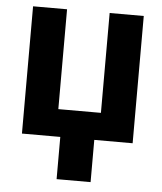

<svg xmlns="http://www.w3.org/2000/svg" viewBox="-51 -573 670 794"><g transform="rotate(5 283.5 -176.0)"><path d="M195.3 -528.3V-113.8H372.1V-528.3H513.7V0H354.5V175.3H213.4V0H54.2V-528.3Z"/></g></svg>

Font: Roboto
Style: Bold
Weight: 700
Designer: Google
Version: Version 2.134; 2016; ttfautohint (v1.6)